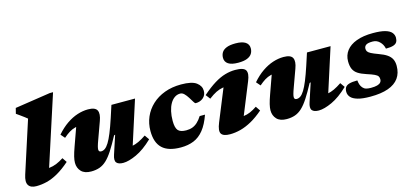

<svg xmlns="http://www.w3.org/2000/svg" viewBox="-63 -1199 3590 1674"><g transform="rotate(-15 1732.0 -362.0)"><path d="M183.5 -573Q174.5 -581 158.2 -593Q142 -605 124 -618Q106 -631 91.5 -641L104 -690.5L424 -739H453.5L225.5 -36.5L173 -111Q217.5 -106.5 252 -110.2Q286.5 -114 318 -127Q349.5 -140 383.5 -162L411 -121Q351 -68.5 298.5 -38.8Q246 -9 197.8 3Q149.5 15 102 15Q51 15 31.8 -15Q12.5 -45 33 -107.5Z M826 -75 880.5 -241 870 -237.5Q830 -162.5 798.2 -113.5Q766.5 -64.5 736.5 -36.5Q706.5 -8.5 673 3.2Q639.5 15 597 15Q537.5 15 508 -16.2Q478.5 -47.5 478.5 -94.5Q478.5 -117.5 486.2 -149.8Q494 -182 512 -232L592.5 -457.5L633.5 -400.5Q592 -400 562 -392.2Q532 -384.5 506.2 -368.5Q480.5 -352.5 452 -327.5L420 -364.5Q466 -417.5 514.8 -450.8Q563.5 -484 612.5 -499.8Q661.5 -515.5 708 -515.5Q773.5 -515.5 789.2 -483.2Q805 -451 782.5 -390.5L728 -240Q713.5 -201 708.8 -182.5Q704 -164 704 -154Q704 -143 709.5 -137.5Q715 -132 727 -132Q744.5 -132 761.5 -144.2Q778.5 -156.5 796.5 -185.5Q814.5 -214.5 835 -264.5Q855.5 -314.5 880.5 -390L916.5 -500.5H1129.5L979.5 -33.5L929 -102.5Q967 -101.5 998 -107.2Q1029 -113 1059.8 -127.5Q1090.5 -142 1127.5 -167L1156.5 -125.5Q1078.5 -50.5 1007 -17.8Q935.5 15 886.5 15Q843 15 826.2 -5.5Q809.5 -26 826 -75Z M1520.5 -440.5Q1492.5 -440.5 1469.5 -424.8Q1446.5 -409 1430 -380.2Q1413.5 -351.5 1404.8 -312.5Q1396 -273.5 1396 -226.5Q1396 -165.5 1416.5 -141.2Q1437 -117 1490.5 -117Q1521.5 -117 1546.5 -126.2Q1571.5 -135.5 1593 -155.5Q1614.5 -175.5 1634.5 -207H1682.5Q1653.5 -124.5 1614.2 -75.8Q1575 -27 1523.8 -6Q1472.5 15 1407.5 15Q1293.5 15 1239.8 -36Q1186 -87 1186 -191.5Q1186 -259.5 1211.5 -318.2Q1237 -377 1284.5 -421.2Q1332 -465.5 1398.8 -490.5Q1465.5 -515.5 1548 -515.5Q1645.5 -515.5 1686 -485.2Q1726.5 -455 1726.5 -411Q1726.5 -371.5 1698.8 -348Q1671 -324.5 1631 -324.5Q1623.5 -324.5 1613 -342.5Q1602.5 -360.5 1587.5 -384Q1572.5 -408 1556 -424.2Q1539.5 -440.5 1520.5 -440.5Z M1783.5 -109 1924.5 -455 1968.5 -397.5Q1926.5 -399.5 1894.5 -394.2Q1862.5 -389 1831.8 -373.8Q1801 -358.5 1763 -329.5L1732 -370Q1794.5 -425 1846.8 -457Q1899 -489 1945.5 -502.2Q1992 -515.5 2036 -515.5Q2114 -515.5 2130.8 -485.2Q2147.5 -455 2121 -391.5L1979.5 -43.5L1927 -106.5Q1971 -103.5 2004 -107.5Q2037 -111.5 2066.2 -124.2Q2095.5 -137 2128 -159L2156 -117.5Q2100.5 -69.5 2048.2 -40.2Q1996 -11 1946.8 2Q1897.5 15 1850.5 15Q1790 15 1772.5 -12.2Q1755 -39.5 1783.5 -109ZM1962 -644Q1962 -671.5 1975 -692.8Q1988 -714 2018.2 -726.2Q2048.5 -738.5 2099 -738.5Q2158.5 -738.5 2188.2 -719Q2218 -699.5 2218 -663.5Q2218 -636 2204.8 -614.8Q2191.5 -593.5 2161.5 -581.2Q2131.5 -569 2080.5 -569Q2021 -569 1991.5 -588.5Q1962 -608 1962 -644Z M2591 -75 2645.5 -241 2635 -237.5Q2595 -162.5 2563.2 -113.5Q2531.5 -64.5 2501.5 -36.5Q2471.5 -8.5 2438 3.2Q2404.5 15 2362 15Q2302.5 15 2273 -16.2Q2243.5 -47.5 2243.5 -94.5Q2243.5 -117.5 2251.2 -149.8Q2259 -182 2277 -232L2357.5 -457.5L2398.5 -400.5Q2357 -400 2327 -392.2Q2297 -384.5 2271.2 -368.5Q2245.5 -352.5 2217 -327.5L2185 -364.5Q2231 -417.5 2279.8 -450.8Q2328.5 -484 2377.5 -499.8Q2426.5 -515.5 2473 -515.5Q2538.5 -515.5 2554.2 -483.2Q2570 -451 2547.5 -390.5L2493 -240Q2478.5 -201 2473.8 -182.5Q2469 -164 2469 -154Q2469 -143 2474.5 -137.5Q2480 -132 2492 -132Q2509.5 -132 2526.5 -144.2Q2543.5 -156.5 2561.5 -185.5Q2579.5 -214.5 2600 -264.5Q2620.5 -314.5 2645.5 -390L2681.5 -500.5H2894.5L2744.5 -33.5L2694 -102.5Q2732 -101.5 2763 -107.2Q2794 -113 2824.8 -127.5Q2855.5 -142 2892.5 -167L2921.5 -125.5Q2843.5 -50.5 2772 -17.8Q2700.5 15 2651.5 15Q2608 15 2591.2 -5.5Q2574.5 -26 2591 -75Z M3042.5 -151.5Q3045 -129 3050.5 -112.8Q3056 -96.5 3068 -82.5Q3080.5 -68 3098 -63Q3115.5 -58 3141 -58Q3177 -58 3198.2 -64Q3219.5 -70 3229.2 -81.5Q3239 -93 3239 -109.5Q3239 -126 3231.8 -137Q3224.5 -148 3202 -158.8Q3179.5 -169.5 3134 -184Q3089 -198.5 3061 -216.5Q3033 -234.5 3020.2 -262.2Q3007.5 -290 3007.5 -333Q3007.5 -387.5 3038.8 -428.5Q3070 -469.5 3130.8 -492.2Q3191.5 -515 3280 -515Q3349.5 -515 3389.8 -503.5Q3430 -492 3447.2 -471.2Q3464.5 -450.5 3464.5 -424Q3464.5 -400.5 3455 -385Q3445.5 -369.5 3421.8 -362Q3398 -354.5 3355.5 -354.5Q3351 -375.5 3342.5 -391Q3334 -406.5 3321 -419Q3308 -432 3292.5 -438.2Q3277 -444.5 3258.5 -444.5Q3215.5 -444.5 3198.8 -432.8Q3182 -421 3182 -399.5Q3182 -385.5 3188.8 -374.8Q3195.5 -364 3217.2 -352.5Q3239 -341 3283 -325Q3328 -309 3355 -290.2Q3382 -271.5 3394.5 -246.5Q3407 -221.5 3407 -186Q3407 -120.5 3375 -75.8Q3343 -31 3278.8 -8Q3214.5 15 3117.5 15Q3046 15 3003.2 2.5Q2960.5 -10 2942 -31.5Q2923.5 -53 2923.5 -80.5Q2923.5 -105 2933.8 -120.8Q2944 -136.5 2970 -144Q2996 -151.5 3042.5 -151.5Z"/></g></svg>

Font: Newsreader 9pt ExtraBold
Style: Italic
Weight: 800
Italic angle: -17°
Designer: Hugues Gentile
Foundry: Production Type
Version: Version 1.003